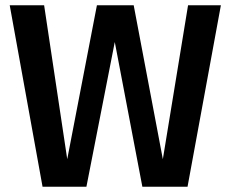

<svg xmlns="http://www.w3.org/2000/svg" viewBox="-20 -711 877 731"><path d="M694 0H522L417 -551L309 0H142L17 -691H148L236 -105L349 -691H489L600 -105L696 -691H821Z"/></svg>

Font: Fira Sans Medium
Style: Regular
Weight: 500
Designer: bBox Type GmbH & Carrois Corporate GbR & Edenspiekermann AG
Foundry: bBox Type GmbH & Carrois Corporate GbR & Edenspiekermann AG
Version: Version 4.301